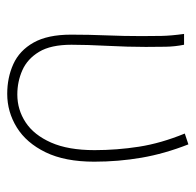

<svg xmlns="http://www.w3.org/2000/svg" viewBox="-25 -505 542 532"><g transform="rotate(90 246.0 -239.0)"><path d="M240 12Q195 12 157.5 -5Q120 -22 98 -61Q76 -100 76 -165Q76 -214 78 -262.5Q80 -311 80 -360Q80 -389 79.5 -415.5Q79 -442 74 -478H104Q109 -453 109.5 -427.5Q110 -402 110 -372Q110 -323 107 -265.5Q104 -208 104 -166Q104 -109 123.5 -76.5Q143 -44 174.5 -30Q206 -16 242 -16Q284 -16 319 -39Q354 -62 375 -109.5Q396 -157 396 -230Q396 -292 386.5 -353Q377 -414 350 -480L380 -490Q406 -424 417 -360Q428 -296 428 -229Q428 -148 402 -94.5Q376 -41 333 -14.5Q290 12 240 12Z"/></g></svg>

Font: Source Sans Variable
Style: Regular
Weight: 200
Designer: Paul D. Hunt
Foundry: Adobe Systems Incorporated
Version: Version 3.006;hotconv 1.0.111;makeotfexe 2.5.65597